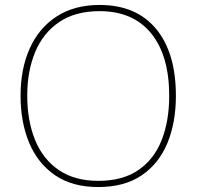

<svg xmlns="http://www.w3.org/2000/svg" viewBox="-20 -745 794 775"><path d="M690 -358Q690 -250 655.5 -167Q621 -84 551.5 -37Q482 10 376 10Q272 10 202.5 -37.5Q133 -85 98 -168Q63 -251 63 -359Q63 -467 100 -549.5Q137 -632 208.5 -678.5Q280 -725 382 -725Q530 -725 610 -628.5Q690 -532 690 -358ZM90 -359Q90 -259 121 -181.5Q152 -104 216 -59.5Q280 -15 377 -15Q475 -15 538.5 -58.5Q602 -102 632.5 -179.5Q663 -257 663 -358Q663 -521 590 -610.5Q517 -700 382 -700Q284 -700 219 -656Q154 -612 122 -535Q90 -458 90 -359Z"/></svg>

Font: Noto Sans Khmer UI Thin
Style: Regular
Weight: 100
Designer: Danh Hong and the Monotype Design Team
Foundry: Monotype Imaging Inc.
Version: Version 2.002; ttfautohint (v1.8.4.7-5d5b)